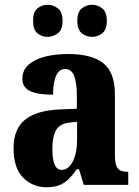

<svg xmlns="http://www.w3.org/2000/svg" viewBox="-20 -777 583 807"><path d="M175 10Q118 10 77.5 -30Q37 -70 37 -154Q37 -235 85.5 -274Q134 -313 232 -317L303 -320V-374Q303 -430 291.5 -458.5Q280 -487 253 -487Q229 -487 216 -459Q203 -431 203 -379Q138 -379 106 -394.5Q74 -410 74 -446Q74 -482 100 -505Q126 -528 169.5 -539Q213 -550 267 -550Q365 -550 414 -511.5Q463 -473 463 -380V-125Q463 -85 474.5 -70Q486 -55 516 -55H519V0H332L312 -66H303Q284 -39 266.5 -22.5Q249 -6 228 2Q207 10 175 10ZM239 -63Q268 -63 286 -98.5Q304 -134 304 -191V-265L274 -262Q232 -258 216 -230.5Q200 -203 200 -150Q200 -108 209.5 -85.5Q219 -63 239 -63ZM368 -622Q343 -622 324 -637Q305 -652 305 -689Q305 -727 324 -742Q343 -757 368 -757Q390 -757 409.5 -742Q429 -727 429 -689Q429 -652 409.5 -637Q390 -622 368 -622ZM180 -622Q156 -622 137.5 -637Q119 -652 119 -689Q119 -727 137.5 -742Q156 -757 180 -757Q203 -757 223 -742Q243 -727 243 -689Q243 -652 223 -637Q203 -622 180 -622Z"/></svg>

Font: Noto Serif Armenian Condensed ExtraBold
Style: Regular
Weight: 800
Width: 3
Designer: Monotype Design Team
Foundry: Monotype Imaging Inc.
Version: Version 2.008; ttfautohint (v1.8.4.7-5d5b)